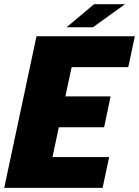

<svg xmlns="http://www.w3.org/2000/svg" viewBox="-22 -914 676 934"><path d="M235.5 -587.5 346 -678.5 284.5 -391 251 -445H516L484.5 -295H219.5L275.5 -348.5L214 -59L142.5 -150H509L477 0H-1.5L155.5 -737.5H634L602 -587.5ZM302 -781.5 435.5 -893.5H586L430.5 -781.5Z"/></svg>

Font: Epilogue Black
Style: Italic
Weight: 900
Italic angle: -12°
Designer: Tyler Finck
Foundry: Etcetera Type Co
Version: Version 2.111